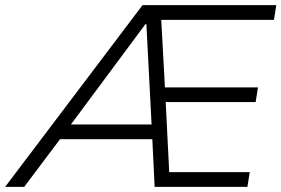

<svg xmlns="http://www.w3.org/2000/svg" viewBox="-62 -725 1092 745"><path d="M-42 0 491 -705H1010L1001 -648H540L562 -678L579 -368L550 -386H939L930 -329H553L580 -347L596 -30L570 -57H907L898 0H538L528 -206L550 -185H154L186 -205L32 0ZM502 -631 202 -227 189 -242H539L527 -226L506 -631Z"/></svg>

Font: Nunito Sans 10pt Light
Style: Italic
Weight: 300
Italic angle: -9°
Designer: Vernon Adams
Foundry: Vernon Adams
Version: Version 3.101;gftools[0.9.27]